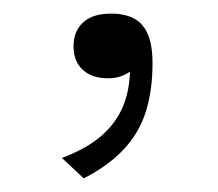

<svg xmlns="http://www.w3.org/2000/svg" viewBox="-20 -110 320 282"><path d="M103 152 71 122Q108 108 129.5 89Q151 70 161 45.5Q171 21 171 -11Q171 -18 172 -23Q173 -28 175 -30Q177 -32 179.5 -30Q182 -28 185 -22Q183 -14 175.5 -8Q168 -2 159 1.5Q150 5 139 5Q115 5 101.5 -7.5Q88 -20 88 -42Q88 -64 102 -77Q116 -90 143 -90Q163 -90 176.5 -83Q190 -76 197 -60Q204 -44 204 -17Q204 22 194.5 53Q185 84 162.5 108.5Q140 133 103 152Z"/></svg>

Font: Roboto Serif Thin
Style: Regular
Weight: 250
Designer: Greg Gazdowicz
Foundry: Commercial Type
Version: Version 1.004